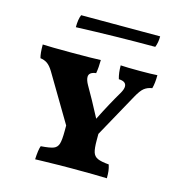

<svg xmlns="http://www.w3.org/2000/svg" viewBox="-102 -764 808 859"><g transform="rotate(15 302.5 -335.0)"><path d="M568 -502Q568 -465 561 -440Q540 -437 525 -425.5Q510 -414 492 -381L381 -180V-151Q381 -113 386.5 -95.5Q392 -78 408.5 -70.5Q425 -63 461 -60Q466 -44 467.5 -31.5Q469 -19 469 2Q422 0 304 0Q252 0 172 2L137 3Q139 -42 146 -60Q188 -63 204.5 -69.5Q221 -76 226.5 -94Q232 -112 232 -154V-179L103 -396Q89 -419 75 -428.5Q61 -438 43 -440Q37 -460 37 -502Q73 -500 168 -500Q273 -500 306 -502Q306 -468 301 -440Q268 -436 268 -414Q268 -399 280 -378Q310 -327 354 -243Q393 -321 431 -385Q441 -403 441 -415Q441 -439 406 -440Q398 -467 398 -502Q427 -500 488 -500Q542 -500 568 -502ZM169 -673H535Q535 -644 526 -622Q339 -622 160 -615Q160 -652 169 -673Z"/></g></svg>

Font: Vollkorn SC
Style: Bold
Weight: 700
Designer: Friedrich Althausen
Foundry: Friedrich Althausen
Version: Version 4.015